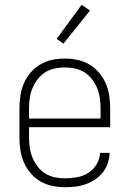

<svg xmlns="http://www.w3.org/2000/svg" viewBox="-20 -772 540 800"><path d="M250 8Q224 8 197.5 2.5Q171 -3 148 -16.5Q125 -30 107.5 -50.5Q90 -71 79.5 -95.5Q69 -120 65 -146.5Q61 -173 61 -200V-320Q61 -347 65 -373.5Q69 -400 79.5 -424.5Q90 -449 107.5 -469.5Q125 -490 148 -503.5Q171 -517 197 -522.5Q223 -528 250 -528Q277 -528 303 -522.5Q329 -517 352 -503.5Q375 -490 392.5 -469.5Q410 -449 420.5 -424.5Q431 -400 435 -373.5Q439 -347 439 -320V-242H101V-200Q101 -178 104 -157Q107 -136 115 -116Q123 -96 136.5 -78.5Q150 -61 168 -49.5Q186 -38 207.5 -33.5Q229 -29 250 -29Q276 -29 301 -33.5Q326 -38 347.5 -51.5Q369 -65 382.5 -87.5Q396 -110 397 -135H437Q436 -113 429 -92Q422 -71 408.5 -54Q395 -37 376.5 -24.5Q358 -12 337 -4.5Q316 3 294 5.5Q272 8 250 8ZM101 -278H399V-320Q399 -342 396 -363Q393 -384 385 -404Q377 -424 363.5 -441.5Q350 -459 332 -470.5Q314 -482 293 -486.5Q272 -491 250 -491Q228 -491 207 -486.5Q186 -482 168 -470.5Q150 -459 136.5 -441.5Q123 -424 115 -404Q107 -384 104 -363Q101 -342 101 -320ZM244 -590 216 -610 320 -752 355 -728Z"/></svg>

Font: Iosevka Extralight
Style: Regular
Weight: 200
Monospace: yes
Designer: Belleve Invis
Foundry: Belleve Invis
Version: Version 32.0.1; ttfautohint (v1.8.4)